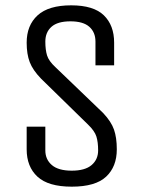

<svg xmlns="http://www.w3.org/2000/svg" viewBox="-20 -685 538 720"><path d="M367 -261Q397 -229 407.5 -199Q418 -169 418 -125Q418 -60 378 -22.5Q338 15 249 15Q161 15 120.5 -22.5Q80 -60 80 -125V-210H150V-121Q150 -87 174.5 -66Q199 -45 249 -45Q299 -45 323.5 -66Q348 -87 348 -121Q348 -152 341.5 -173Q335 -194 310 -218L134 -390Q103 -422 91.5 -452Q80 -482 80 -525Q80 -590 121 -627.5Q162 -665 247 -665Q331 -665 369.5 -627.5Q408 -590 408 -525V-440H338V-529Q338 -564 315 -584.5Q292 -605 244 -605Q196 -605 173 -584.5Q150 -564 150 -529Q150 -498 156.5 -477Q163 -456 188 -433Z"/></svg>

Font: Unica One
Style: Regular
Weight: 400
Designer: Eduardo Rodriguez Tunni
Foundry: Eduardo Rodriguez Tunni
Version: Version 2.000; ttfautohint (v1.8.4.7-5d5b);gftools[0.9.23]